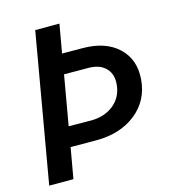

<svg xmlns="http://www.w3.org/2000/svg" viewBox="-107 -799 798 887"><g transform="rotate(-15 292.5 -355.5)"><path d="M258.3 -710.9 234.4 -574.2 333.5 -573.7Q441.9 -573.2 502.7 -516.1Q563.5 -459 556.2 -364.3Q548.3 -265.1 473.4 -205.6Q398.4 -146 283.7 -146L160.6 -146.5L134.8 0H19L142.6 -710.9ZM218.3 -479 176.8 -241.7 286.6 -240.7Q349.1 -241.7 391.1 -275.1Q433.1 -308.6 440.4 -363.8Q447.3 -416 419.9 -446.3Q392.6 -476.6 340.8 -478.5Z"/></g></svg>

Font: Roboto Medium
Style: Italic
Weight: 500
Italic angle: -12°
Designer: Google
Version: Version 2.134; 2016